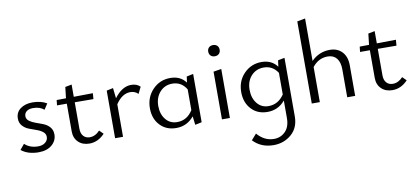

<svg xmlns="http://www.w3.org/2000/svg" viewBox="-85 -1024 3527 1621"><g transform="rotate(-10 1678.5 -213.5)"><path d="M182 5Q90 5 33 -41L71 -87Q116 -45 186 -45Q224 -45 247.5 -64Q271 -83 271 -112Q271 -138 249 -155.5Q227 -173 195.5 -183.5Q164 -194 132.5 -206.5Q101 -219 79 -243.5Q57 -268 57 -305Q57 -359 98 -389Q139 -419 201 -419Q274 -419 324 -389L292 -340Q257 -371 198 -371Q163 -371 143 -355.5Q123 -340 123 -314Q123 -289 145 -272.5Q167 -256 198.5 -245Q230 -234 262 -221.5Q294 -209 316 -184Q338 -159 338 -121Q338 -67 295.5 -31Q253 5 182 5Z M715 -87 748 -54Q691 7 617 7Q558 7 522 -28Q486 -63 486 -120V-358H402L407 -403L487 -404L498 -499L554 -510V-405L718 -407L714 -357L554 -358V-131Q554 -90 574.5 -67.5Q595 -45 629 -45Q676 -45 715 -87Z M1048 -420Q1096 -420 1125 -391L1097 -334Q1070 -361 1030 -361Q960 -361 905 -279V0H837V-408L893 -420L903 -331Q969 -420 1048 -420Z M1523 -408 1580 -420V-6L1523 6L1514 -68Q1454 5 1362 5Q1276 5 1223 -51.5Q1170 -108 1170 -197Q1170 -292 1231.5 -356Q1293 -420 1383 -420Q1470 -420 1516 -357ZM1378 -43Q1463 -43 1512 -122V-300Q1469 -370 1392 -370Q1327 -370 1285 -323.5Q1243 -277 1243 -204Q1243 -134 1280 -88.5Q1317 -43 1378 -43Z M1822.5 -548Q1809 -535 1787 -535Q1765 -535 1751.5 -548Q1738 -561 1738 -583Q1738 -605 1751.5 -618Q1765 -631 1787 -631Q1809 -631 1822.5 -618Q1836 -605 1836 -583Q1836 -561 1822.5 -548ZM1753 0V-409L1821 -420V0Z M2306 -409 2363 -420V82Q2363 179 2299 234.5Q2235 290 2146 290Q2039 290 1971 218L2015 168Q2076 239 2158 239Q2216 239 2255.5 199Q2295 159 2295 84V-66Q2236 5 2144 5Q2058 5 2005.5 -52Q1953 -109 1953 -198Q1953 -293 2014.5 -356Q2076 -419 2165 -419Q2252 -419 2299 -355ZM2161 -42Q2244 -42 2295 -118V-303Q2252 -370 2175 -370Q2110 -370 2068 -324Q2026 -278 2026 -205Q2026 -134 2063 -88Q2100 -42 2161 -42Z M2751 -420Q2816 -420 2855.5 -378Q2895 -336 2895 -263V0H2827V-240Q2827 -301 2800 -334.5Q2773 -368 2723 -368Q2645 -368 2592 -301V0H2523V-704L2592 -717V-353Q2659 -420 2751 -420Z M3313 -87 3346 -54Q3289 7 3215 7Q3156 7 3120 -28Q3084 -63 3084 -120V-358H3000L3005 -403L3085 -404L3096 -499L3152 -510V-405L3316 -407L3312 -357L3152 -358V-131Q3152 -90 3172.5 -67.5Q3193 -45 3227 -45Q3274 -45 3313 -87Z"/></g></svg>

Font: EauTestInfant
Style: Regular
Weight: 400
Designer: Christian Thalmann (Catharsis Fonts)
Version: Version 0.001;PS 000.001;hotconv 1.0.88;makeotf.lib2.5.64775